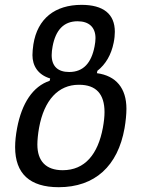

<svg xmlns="http://www.w3.org/2000/svg" viewBox="-20 -780 642 800"><path d="M224.6 0C375.5 0 471.2 -88.4 499 -246.1C503.9 -274.4 506.8 -304.2 506.8 -326.7C506.8 -412.1 463.9 -464.4 383.8 -475.1L385.7 -484.9C420.9 -512.7 443.4 -551.8 453.6 -602.1C457 -618.2 458.5 -634.3 458.5 -647.5C458.5 -722.2 410.2 -759.8 319.8 -759.8C209.5 -759.8 136.2 -703.1 119.1 -595.2C116.7 -580.1 115.2 -561.5 115.2 -550.3C115.2 -505.9 138.2 -468.3 189 -453.1L187 -443.4C116.7 -419.9 70.8 -349.6 51.3 -246.6C45.9 -217.8 43 -191.4 43 -167C43 -56.2 104.5 0 224.6 0ZM268.1 -480C221.2 -480 195.3 -503.9 195.3 -550.3C195.3 -561.5 196.8 -573.7 199.2 -586.9C211.9 -654.3 245.1 -691.4 303.2 -691.4C350.1 -691.4 377.9 -667 377.9 -621.1C377.9 -610.8 376.5 -599.1 374 -586.4C360.8 -518.6 328.1 -480 268.1 -480ZM241.2 -70.8C171.4 -70.8 135.7 -108.9 135.7 -177.7C135.7 -195.8 138.2 -222.2 142.6 -246.6C163.6 -363.8 223.6 -426.8 308.1 -426.8H309.6C380.4 -426.8 415.5 -388.2 415.5 -313C415.5 -293.5 413.1 -272.5 408.7 -248C388.2 -137.7 334 -70.8 241.2 -70.8Z"/></svg>

Font: Hack
Style: Oblique
Weight: 400
Italic angle: -12°
Monospace: yes
Designer: Christopher Simpkins
Foundry: Christopher Simpkins
Version: Version 2.010